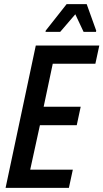

<svg xmlns="http://www.w3.org/2000/svg" viewBox="-20 -908 500 928"><path d="M7 0 153 -688H460L441 -600H235L191 -392H370L351 -303H173L126 -88H332L313 0ZM200 -754 201 -760 302 -888H399L445 -760L444 -754H384L344 -839L271 -754Z"/></svg>

Font: Saira Condensed Medium
Style: Italic
Weight: 500
Width: 3
Italic angle: -12°
Designer: Hector Gatti with collaboration of the Omnibus-Type team
Foundry: Omnibus-Type
Version: Version 1.101